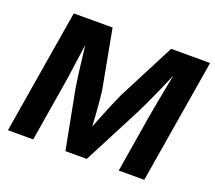

<svg xmlns="http://www.w3.org/2000/svg" viewBox="-122 -892 1182 1056"><g transform="rotate(20 469.0 -364.0)"><path d="M19 0 139.6 -727.5H366.7L429.2 -392.6Q433.1 -369.1 436.5 -332.3Q439.9 -295.4 443.1 -253.7Q446.3 -211.9 448.2 -172.6Q450.2 -133.3 451.2 -105L420.9 -105.5Q431.2 -134.8 446.5 -174.1Q461.9 -213.4 478.5 -255.1Q495.1 -296.9 510.7 -333.3Q526.4 -369.6 537.1 -393.1L709.5 -727.5H937.5L816.9 0H667.5L724.1 -343.8Q728.5 -368.2 735.1 -404.1Q741.7 -439.9 749.5 -481Q757.3 -522 765.4 -563Q773.4 -604 779.3 -639.2L790 -638.7Q773.4 -598.1 755.1 -555.4Q736.8 -512.7 718.8 -472.7Q700.7 -432.6 685.1 -399.2Q669.4 -365.7 658.2 -343.3L480.5 0H355.5L289.6 -343.8Q284.7 -373 278.3 -421.4Q272 -469.7 265.4 -527.1Q258.8 -584.5 252.9 -639.2L266.6 -638.7Q260.7 -602.5 254.9 -561.3Q249 -520 243.4 -479.2Q237.8 -438.5 232.7 -403.1Q227.5 -367.7 223.6 -343.3L167 0Z"/></g></svg>

Font: Inter 17pt
Style: Bold Italic
Weight: 700
Italic angle: -9.3988°
Version: Version 4.001;git-66647c0bb